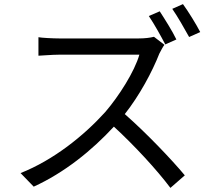

<svg xmlns="http://www.w3.org/2000/svg" viewBox="-20 -869 1040 934"><path d="M818 -826C845 -787 876 -732 900 -689L954 -713C935 -750 897 -812 870 -849ZM838 -677C819 -717 781 -777 757 -814L704 -791C731 -751 763 -693 784 -653ZM729 -690C709 -685 684 -682 654 -682H268C238 -682 181 -685 167 -688V-598C178 -598 233 -603 268 -603H658C634 -520 559 -402 492 -324C387 -208 241 -91 80 -27L144 39C293 -29 426 -136 534 -253C635 -160 742 -44 809 45L879 -16C815 -93 691 -223 587 -314C659 -405 721 -521 755 -608C762 -621 773 -643 780 -651Z"/></svg>

Font: Spoqa Han Sans Neo Regular
Style: Regular
Weight: 400
Designer: [Spoqa Han Sans Neo] Dong-huui Kim  Younghwa Kang  Yujin Lee  [Noto Sans] Ryoko NISHIZUKA  (kana & ideographs); Paul D. 
Foundry: Spoqa (http://www.spoqa-han-sans.com)
Version: Version 1.000